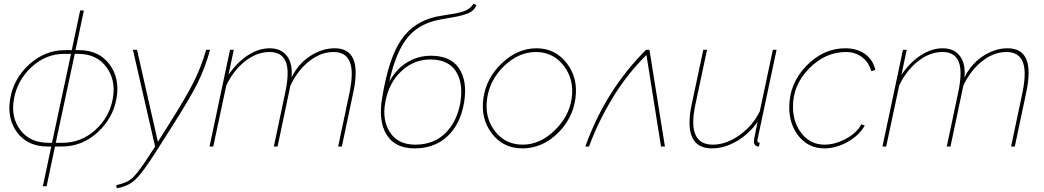

<svg xmlns="http://www.w3.org/2000/svg" viewBox="-20 -786 5603 1030"><path d="M210 213 255 0H236Q128 0 72 -75.5Q16 -151 35 -258Q54 -366 138 -441.5Q222 -517 328 -517H365L410 -730H430L385 -517H404Q510 -517 567 -441.5Q624 -366 605 -258Q586 -151 503 -75.5Q420 0 312 0H275L230 213ZM240 -20H259L361 -497H324Q226 -497 149.5 -426.5Q73 -356 55 -256Q37 -157 89 -88.5Q141 -20 240 -20ZM279 -20H316Q415 -20 491 -88.5Q567 -157 585 -256Q603 -356 550.5 -426.5Q498 -497 400 -497H381Z M604 207Q661 196 691 168Q721 140 771 63L812 0L693 -519H715L827 -25L885 -117Q979 -266 1019.5 -347Q1060 -428 1086 -519H1107Q1080 -421 1040 -340.5Q1000 -260 900 -103L818 26Q746 140 706.5 177Q667 214 606 224Z M1214 -519H1234L1206 -385Q1252 -452 1310 -489.5Q1368 -527 1427 -527Q1488 -527 1519.5 -485.5Q1551 -444 1544 -370Q1580 -444 1644 -485.5Q1708 -527 1775 -527Q1888 -527 1888 -396Q1888 -348 1875 -289L1814 0H1794L1855 -289Q1867 -347 1867 -390Q1867 -507 1769 -507Q1701 -507 1638.5 -457.5Q1576 -408 1538 -327L1469 0H1449L1510 -289Q1523 -348 1523 -393Q1523 -507 1426 -507Q1358 -507 1295.5 -458Q1233 -409 1194 -328L1124 0H1104Z M2204 10Q2098 10 2053 -65Q2008 -140 2031 -267Q2066 -477 2133.5 -574Q2201 -671 2322 -697Q2341 -701 2371.5 -705.5Q2402 -710 2421 -713.5Q2440 -717 2461.5 -723.5Q2483 -730 2497 -740.5Q2511 -751 2519 -766L2536 -759Q2530 -742 2515.5 -729.5Q2501 -717 2477.5 -709.5Q2454 -702 2432.5 -697.5Q2411 -693 2377 -687.5Q2343 -682 2322 -677Q2218 -653 2160 -576.5Q2102 -500 2068 -347Q2104 -414 2162.5 -450.5Q2221 -487 2292 -487Q2397 -487 2442.5 -419.5Q2488 -352 2470 -238Q2451 -122 2381.5 -56Q2312 10 2204 10ZM2208 -10Q2306 -10 2369 -71.5Q2432 -133 2450 -238Q2466 -342 2425 -404.5Q2384 -467 2288 -467Q2201 -467 2133.5 -404.5Q2066 -342 2047 -238Q2029 -144 2071.5 -77Q2114 -10 2208 -10Z M2782 10Q2680 10 2619 -69.5Q2558 -149 2573 -258Q2588 -367 2672.5 -447Q2757 -527 2858 -527Q2958 -527 3020 -447.5Q3082 -368 3067 -258Q3052 -148 2969.5 -69Q2887 10 2782 10ZM2784 -10Q2876 -10 2954.5 -85.5Q3033 -161 3047 -259Q3061 -360 3004 -433.5Q2947 -507 2855 -507Q2763 -507 2685 -432.5Q2607 -358 2593 -256Q2579 -155 2635 -82.5Q2691 -10 2784 -10Z M3120 0Q3228 -302 3446 -519H3464L3547 0H3526L3448 -491Q3343 -388 3264.5 -257.5Q3186 -127 3140 0Z M3679 -129Q3679 -172 3691 -228L3753 -519H3773L3711 -228Q3699 -172 3699 -131Q3699 -10 3804 -10Q3875 -10 3946.5 -60.5Q4018 -111 4056 -189L4126 -519H4146L4050 -67Q4049 -61 4047 -52.5Q4045 -44 4044 -39.5Q4043 -35 4043 -34Q4043 -20 4056 -20L4051 0Q4045 0 4039 -2Q4024 -8 4024 -29Q4024 -36 4044 -132Q3998 -67 3932 -28.5Q3866 10 3799 10Q3679 10 3679 -129Z M4214 -210Q4214 -338 4305.5 -432.5Q4397 -527 4515 -527Q4577 -527 4620 -496.5Q4663 -466 4676 -411L4654 -404Q4641 -452 4604.5 -479.5Q4568 -507 4518 -507Q4408 -507 4321 -419Q4234 -331 4234 -214Q4234 -128 4281.5 -69Q4329 -10 4403 -10Q4461 -10 4520.5 -43Q4580 -76 4600 -119L4619 -113Q4591 -61 4528.5 -25.5Q4466 10 4402 10Q4319 10 4266.5 -53.5Q4214 -117 4214 -210Z M4824 -519H4844L4816 -385Q4862 -452 4920 -489.5Q4978 -527 5037 -527Q5098 -527 5129.5 -485.5Q5161 -444 5154 -370Q5190 -444 5254 -485.5Q5318 -527 5385 -527Q5498 -527 5498 -396Q5498 -348 5485 -289L5424 0H5404L5465 -289Q5477 -347 5477 -390Q5477 -507 5379 -507Q5311 -507 5248.5 -457.5Q5186 -408 5148 -327L5079 0H5059L5120 -289Q5133 -348 5133 -393Q5133 -507 5036 -507Q4968 -507 4905.5 -458Q4843 -409 4804 -328L4734 0H4714Z"/></svg>

Font: Raleway-v4020 Thin
Style: Italic
Weight: 250
Italic angle: -12°
Designer: Matt McInerney, Pablo Impallari, Rodrigo Fuenzalida
Foundry: Matt McInerney, Pablo Impallari, Rodrigo Fuenzalida
Version: Version 4.020;PS 004.020;hotconv 1.0.88;makeotf.lib2.5.64775